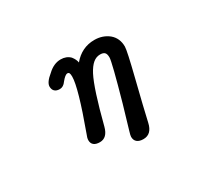

<svg xmlns="http://www.w3.org/2000/svg" viewBox="-119 -729 1239 1105"><g transform="rotate(-30 500.0 -176.0)"><path d="M500 95Q500 86 508 60L554 -96Q621 -334 621 -363Q621 -386 612 -395.5Q603 -405 582 -405Q556 -405 534.5 -387Q513 -369 493 -331Q453 -254 396 -32Q379 32 330 32Q304 32 290.5 21Q277 10 277 -11Q277 -26 287 -49Q380 -303 380 -375Q380 -392 376.5 -398.5Q373 -405 365 -405Q350 -405 325 -374Q307 -348 283 -348Q261 -348 249.5 -359Q238 -370 238 -390Q238 -418 284 -455Q325 -494 371 -494Q409 -494 433 -470Q451 -447 454 -426Q511 -494 595 -494Q650 -494 690 -462Q729 -429 729 -373Q729 -347 688 -183Q645 -11 626 74Q611 142 556 142Q529 142 514.5 130Q500 118 500 95Z"/></g></svg>

Font: 寒蝉全圆体 Bold
Style: Regular
Weight: 700
Designer: Warren2060
      Designed by Motoya company      

      [Varela Round]
      Joe Prince(Latin component); Avraham Cornf
Foundry: ChillType
Version: Version 3.200